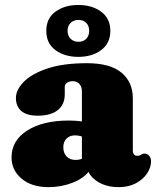

<svg xmlns="http://www.w3.org/2000/svg" viewBox="-20 -756 642 790"><path d="M337 -82.5V-95.5L317 -99V-380Q317 -399 306.8 -410.5Q296.5 -422 279 -422Q266 -422 256.2 -415.8Q246.5 -409.5 246.5 -399V-368Q246.5 -326 217.8 -303Q189 -280 135.5 -280Q90 -280 67.8 -299.2Q45.5 -318.5 45.5 -353Q45.5 -386 77.5 -419Q109.5 -452 174.5 -474Q239.5 -496 337.5 -496Q433 -496 479.8 -457.2Q526.5 -418.5 526.5 -351.5V-135Q526.5 -127.5 530.8 -121.2Q535 -115 545.5 -115Q551.5 -115 555 -116.5Q558.5 -118 561.5 -120Q564 -121.5 566.8 -122.8Q569.5 -124 573.5 -124Q587 -124 594.2 -114.8Q601.5 -105.5 601.5 -92Q601.5 -67 585.2 -42.5Q569 -18 539.2 -2Q509.5 14 468.5 14Q412.5 14 374.8 -13.2Q337 -40.5 337 -82.5ZM27.5 -108Q27.5 -178 92 -219Q156.5 -260 262.5 -260Q291.5 -260 314.2 -256.8Q337 -253.5 351 -247L330 -188.5Q320 -194 310 -196.5Q300 -199 288 -199Q266.5 -199 253.5 -185.5Q240.5 -172 240.5 -150Q240.5 -126 254.2 -112Q268 -98 291 -98Q307 -98 319.5 -103.8Q332 -109.5 338 -116L351 -57Q326.5 -23 279.5 -4.5Q232.5 14 179.5 14Q110 14 68.8 -21Q27.5 -56 27.5 -108ZM302 -522Q246.5 -522 208.5 -549.5Q170.5 -577 170.5 -629Q170.5 -681 208.5 -708.2Q246.5 -735.5 302 -735.5Q359.5 -735.5 396.8 -707.5Q434 -679.5 434 -629Q434 -578.5 396.8 -550.2Q359.5 -522 302 -522ZM303 -674Q283 -674 270.5 -661.8Q258 -649.5 258 -629Q258 -609 270.5 -596.5Q283 -584 303 -584Q323.5 -584 335.2 -596.8Q347 -609.5 347 -629Q347 -649 335.2 -661.5Q323.5 -674 303 -674Z"/></svg>

Font: Fraunces SuperSoft 9pt
Style: Regular
Weight: 900
Version: Version 1.000;[b76b70a41]